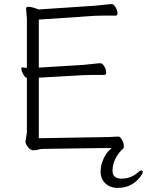

<svg xmlns="http://www.w3.org/2000/svg" viewBox="-20 -727 715 935"><path d="M524 -6H473L195 -2Q178 -2 166.5 1.5Q155 5 142 5Q129 5 116.5 -10.5Q104 -26 104 -37L111 -83V-347Q101 -350 92.5 -366.5Q84 -383 84 -391Q84 -399 87 -399H88Q97 -397 106 -397H111V-634L107 -685Q107 -694 118 -694Q129 -694 145.5 -689Q162 -684 166 -682L167 -681H169L440 -699Q464 -701 489 -704Q514 -707 524 -707Q534 -707 543 -691.5Q552 -676 552 -663.5Q552 -651 544 -651H482Q455 -651 441 -650L174 -632H169V-398H174L385 -411Q409 -413 434 -416Q459 -419 469 -419Q479 -419 488 -403.5Q497 -388 497 -375Q497 -362 489 -362H426Q400 -362 386 -361L174 -349H169V-54H174L472 -59Q510 -59 555 -62H556Q566 -62 574.5 -45.5Q583 -29 583 -17Q583 -5 580 -3H579Q528 46 528 105Q528 143 572.5 143Q617 143 651 113H652Q661 103 670 103Q675 103 675 111Q675 119 660 138Q619 188 554 188Q516 188 493 166Q470 144 470 109.5Q470 75 484 47Q496 19 514 3ZM107 -685Z"/></svg>

Font: LXGW WenKai Lite Light
Style: Regular
Weight: 300
Designer: LXGW / Fontworks Inc.
Foundry: LXGW / Fontworks Inc.
Version: Version 1.511; March 25, 2025